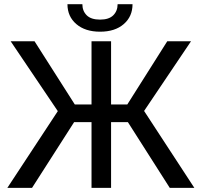

<svg xmlns="http://www.w3.org/2000/svg" viewBox="-20 -911 974 931"><path d="M135.3 0H15.6L260.3 -372.1L31.7 -710.9H147.5L342.8 -404.3H423.8V-710.9H518.6V-404.3H597.2L791 -710.9H906.2L678.7 -373L922.4 0H803.2L600.1 -318.8H518.6V0H423.8V-318.8H339.4ZM307.1 -890.6H379.4Q379.4 -857.9 400.4 -836.9Q421.4 -815.9 465.3 -815.9Q508.3 -815.9 529.3 -836.9Q550.3 -857.9 550.3 -890.6H622.6Q622.6 -831.1 580.1 -794.2Q537.6 -757.3 465.3 -757.3Q393.1 -757.3 350.1 -794.2Q307.1 -831.1 307.1 -890.6Z"/></svg>

Font: Bert Sans Medium
Style: Regular
Weight: 500
Designer: Christian Robertson, Adam Twardoch, & Cristiano Sobral
Foundry: Google
Version: Version 12.135;January 10, 2020;FontCreator 12.0.0.2547 64-b